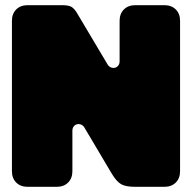

<svg xmlns="http://www.w3.org/2000/svg" viewBox="-20 -720 740 740"><path d="M501 -700Q474 -700 457.5 -683.5Q441 -667 441 -640V-484Q441 -474 436 -467.5Q431 -461 423.5 -459Q416 -457 408 -460Q400 -463 395 -471L279 -666Q267 -687 255.5 -693.5Q244 -700 220 -700H86Q59 -700 42.5 -683.5Q26 -667 26 -640V-60Q26 -33 42.5 -16.5Q59 0 86 0H199Q226 0 242.5 -16.5Q259 -33 259 -60V-216Q259 -226 264 -232.5Q269 -239 276.5 -241Q284 -243 292 -240Q300 -237 305 -229L410 -52Q429 -20 447 -10Q465 0 501 0H614Q641 0 657.5 -16.5Q674 -33 674 -60V-640Q674 -667 657.5 -683.5Q641 -700 614 -700Z"/></svg>

Font: Bolota
Style: Bold
Weight: 240
Designer: Gabriel Pang
Version: Version 1.000